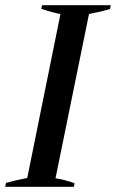

<svg xmlns="http://www.w3.org/2000/svg" viewBox="-21 -720 447 740"><path d="M2 -15Q41 -26 84 -34L212 -666Q183 -671 138 -686L141 -700H406L403 -685Q373 -676 322 -666L193 -33Q230 -27 266 -14L264 0H-1Z"/></svg>

Font: Trirong Medium
Style: Italic
Weight: 500
Italic angle: -12°
Designer: Katatrad Team
Foundry: CadsonDemak
Version: Version 1.001